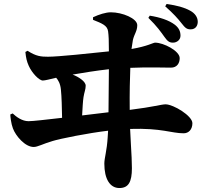

<svg xmlns="http://www.w3.org/2000/svg" viewBox="-20 -867 1040 968"><path d="M809 -681C824 -660 833 -652 852 -652C873 -652 890 -667 890 -687C890 -709 882 -726 862 -742C832 -765 786 -780 735 -788L728 -777C772 -734 791 -706 809 -681ZM895 -750C913 -727 921 -719 941 -719C968 -719 977 -740 977 -757C977 -780 963 -800 939 -813C908 -830 874 -839 820 -847L813 -835C855 -798 877 -773 895 -750ZM32 -290C32 -280 36 -243 45 -220C59 -182 106 -126 150 -126C170 -126 197 -142 245 -156C284 -168 423 -196 525 -208L523 -176C519 -106 506 -71 506 -42C506 35 534 81 582 81C628 81 645 50 645 -19C645 -54 643 -87 640 -139L636 -217C796 -222 844 -195 906 -195C931 -195 950 -214 950 -246C950 -283 854 -341 815 -341C793 -341 755 -328 634 -313C633 -399 635 -474 637 -525C730 -529 806 -526 842 -526C872 -526 886 -548 886 -574C886 -610 805 -652 762 -652C752 -652 725 -634 643 -620L650 -665C657 -696 672 -710 672 -740C672 -774 597 -805 539 -805C513 -805 479 -794 449 -780V-767C494 -749 521 -739 525 -709C528 -686 529 -663 529 -608C436 -598 273 -581 222 -581C187 -581 162 -583 119 -611L108 -605C111 -575 115 -557 125 -535C141 -499 177 -461 196 -461C207 -461 233 -468 263 -475C273 -464 284 -446 287 -416C291 -378 292 -324 293 -273C214 -264 146 -256 124 -256C91 -256 62 -278 44 -295ZM529 -518 527 -301 394 -285C396 -321 398 -359 401 -377C405 -403 412 -416 412 -435C412 -457 375 -480 346 -491C398 -500 466 -511 529 -518Z"/></svg>

Font: Source Han Serif KR Heavy
Style: Regular
Weight: 900
Designer: Ryoko NISHIZUKA 西塚涼子 (kana & ideographs); Frank Grießhammer (Latin, Greek & Cyrillic); Wenlong ZHANG 张文龙 (bopomofo); San
Foundry: Adobe
Version: Version 2.001;hotconv 1.1.0;makeotfexe 2.6.0